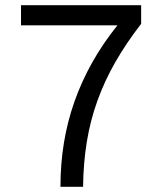

<svg xmlns="http://www.w3.org/2000/svg" viewBox="-20 -720 640 740"><path d="M213 0H300.2Q301.2 -91 314.5 -172.8Q327.8 -254.6 355.2 -331Q382.6 -407.4 424.4 -480.5Q466.2 -553.6 524 -628.2V-700H61V-622.4H432.6Q376.8 -552.8 335.7 -479.7Q294.6 -406.6 267.3 -329.5Q240 -252.4 226.5 -170.3Q213 -88.2 213 0Z"/></svg>

Font: CommitMonoV142 ExtLt
Style: Regular
Weight: 200
Monospace: yes
Designer: Eigil Nikolajsen
Foundry: Eigil Nikolajsen
Version: Version 1.142